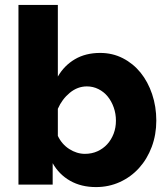

<svg xmlns="http://www.w3.org/2000/svg" viewBox="-20 -750 680 780"><path d="M370 10Q310 10 265 -15.5Q220 -41 194 -87V0H55V-730H215V-439Q241 -484 284.5 -509.5Q328 -535 387 -535Q437 -535 479 -513.5Q521 -492 551 -455Q581 -418 598 -367.5Q615 -317 615 -260Q615 -203 596.5 -153.5Q578 -104 545 -67.5Q512 -31 467 -10.5Q422 10 370 10ZM325 -125Q353 -125 376 -135.5Q399 -146 415.5 -164Q432 -182 441.5 -206.5Q451 -231 451 -260Q451 -288 442 -313.5Q433 -339 417.5 -358Q402 -377 380 -388Q358 -399 333 -399Q295 -399 263.5 -373Q232 -347 215 -308V-198Q231 -164 261.5 -144.5Q292 -125 325 -125Z"/></svg>

Font: Oxford Sans
Style: Regular
Weight: 800
Designer: Matt McInerney, Pablo Impallari, Rodrigo Fuenzalida
Foundry: Matt McInerney, Pablo Impallari, Rodrigo Fuenzalida
Version: Version 3.000g; ttfautohint (v1.5) -l 8 -r 28 -G 28 -x 14 -D